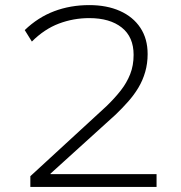

<svg xmlns="http://www.w3.org/2000/svg" viewBox="-20 -733 711 753"><path d="M99 0V-42L398 -317Q430 -348 453.5 -378Q477 -408 490.5 -442Q504 -476 504 -518Q504 -588 457.5 -625Q411 -662 330 -662Q268 -662 211 -640.5Q154 -619 105 -570L77 -615Q129 -665 192.5 -689Q256 -713 330 -713Q399 -713 450.5 -690Q502 -667 530.5 -624Q559 -581 559 -521Q559 -484 549.5 -451Q540 -418 523 -389.5Q506 -361 483 -335Q460 -309 434 -284L178 -52V-50H594V0Z"/></svg>

Font: Nunito Sans 7pt SemiExpanded ExtraLight
Style: Regular
Weight: 250
Width: 6
Designer: Vernon Adams
Foundry: Vernon Adams
Version: Version 3.101;gftools[0.9.27]